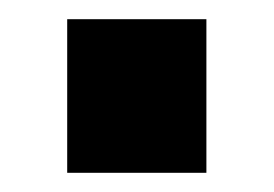

<svg xmlns="http://www.w3.org/2000/svg" viewBox="-20 -170 285 200"><path d="M50 -150H195V10H50Z"/></svg>

Font: Vina Sans
Style: Regular
Weight: 400
Designer: Andree Nguyen
Foundry: Nguyen Type Foundry
Version: Version 1.002; ttfautohint (v1.8.4.7-5d5b);gftools[0.9.28]